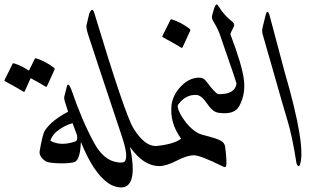

<svg xmlns="http://www.w3.org/2000/svg" viewBox="-127 -749 1462 866"><path d="M296.4 -106.4Q340.8 -23.4 406.2 -16.6Q424.8 -14.6 434.3 12.9Q443.8 40.5 441.7 67.6Q439.5 94.7 428.7 95.7Q395 99.1 362.8 78.1Q294.4 32.2 237.8 -108.9Q234.9 -23.4 205.8 -17.1Q176.8 -10.7 131.6 -12.7Q86.4 -14.6 76.2 -23.4Q48.3 -44.4 51.8 -66.9Q65.4 -145.5 75.7 -160.6Q106.9 -207 180.2 -245.1L167.5 -285.2Q160.6 -304.2 163.1 -313.5L174.8 -359.9Q180.2 -380.4 194.3 -346.2Q242.2 -206.1 296.4 -106.4ZM200.2 -193.4Q172.9 -186.5 141.6 -165.8Q110.4 -145 100.1 -114.3Q147 -87.9 213.4 -111.3Q224.6 -115.7 220.2 -140.1ZM29.8 -483.4Q31.7 -487.3 37.6 -485.4Q79.6 -471.7 115.7 -443.8Q121.1 -439.9 119.1 -435.1L84.5 -359.4Q82.5 -355 74.2 -360.8Q66.9 -366.2 11.2 -396.5L-15.6 -336.9Q-17.6 -332.5 -25.9 -338.4Q-34.2 -344.2 -103.5 -382.3Q-107.9 -384.8 -106.4 -388.2L-70.3 -460.9Q-68.4 -464.8 -62.5 -462.9Q-27.8 -451.7 3.4 -430.2Z M387.7 21Q389.6 -18.6 406.2 -16.6Q431.2 -13.7 436.5 -22Q452.6 -44.9 422.9 -133.3Q291.5 -527.3 270.5 -592.8Q260.7 -624 263.2 -635.7L275.9 -688.5Q289.1 -717.8 297.4 -693.4Q437.5 -230 475.1 -169.9Q524.4 -90.3 575.7 -90.3Q593.3 -89.8 605 -63.5Q614.7 -41 609.9 -20Q604.5 0 591.8 0Q519.5 0 459.5 -86.4Q494.6 84 428.7 95.7Q394.5 102.1 389.2 63.5Q386.7 42.5 387.7 21Z M674.8 -267.1Q678.7 -238.8 711.9 -196.3Q737.8 -164.1 766.6 -148.4Q776.9 -142.6 816.9 -132.8Q847.7 -125 866.7 -115.5Q885.7 -106 888.2 -88.4Q895.5 -35.2 894 -5.9Q893.1 9.3 879.4 2.4Q778.3 -47.9 748.5 -48.6Q718.8 -49.3 670.9 -24.7Q623 0 591.8 0Q580.1 0 568.8 -22.2Q557.6 -44.4 558.1 -66.7Q558.6 -88.9 575.7 -90.3Q657.2 -98.1 689.9 -123.5Q636.2 -197.3 647.5 -277.8Q663.1 -338.9 674.8 -267.1Z M673.3 -267.6Q671.9 -249.5 663.1 -250Q642.6 -251.5 647 -277.8Q654.3 -324.7 690.9 -361.3Q726.1 -397.5 770 -398.9Q790 -399.4 801.8 -383.8Q844.7 -327.1 856.9 -324.7Q864.7 -323.2 869.4 -301Q874 -278.8 871.1 -258.8Q867.7 -239.3 855.5 -241.2Q832 -244.6 806.6 -282.2Q781.7 -319.3 759.3 -320.8Q710.4 -323.7 676.3 -276.9Q674.8 -274.4 673.3 -267.6ZM641.6 -659.2Q643.6 -663.1 649.4 -661.1Q691.4 -647.5 727.5 -619.6Q732.4 -615.7 731 -610.8L696.3 -535.2Q694.3 -530.8 686 -536.6Q677.7 -542.5 608.4 -580.6Q604 -583 605.5 -586.4Z M860.4 -718.3Q880.9 -683.6 920.9 -650.9Q934.1 -640.1 926.8 -627.4Q910.6 -597.2 912.6 -593.3Q965.8 -453.1 973.1 -388.7Q981 -324.2 952.6 -271.5Q930.7 -229 856 -240.7Q840.8 -243.2 833.3 -266.8Q825.7 -290.5 831.1 -307.6Q835.9 -324.2 858.9 -324.2Q933.1 -323.2 939.9 -372.1Q929.7 -404.3 923.8 -421.9L862.8 -598.6Q854.5 -619.6 845.7 -634.8L834 -654.8Q827.1 -668.9 829.1 -676.8Q837.4 -710.9 843.8 -722.7Q847.2 -728.5 850.3 -729Q853.5 -729.5 860.4 -718.3Z M1070.3 -677.7Q1078.6 -712.9 1088.9 -679.7Q1088.9 -679.7 1156.2 -426.8Q1254.4 -89.8 1226.1 -6.8Q1222.2 4.4 1216.6 -1.2Q1210.9 -6.8 1209.5 -17.6Q1190.9 -135.7 1169.4 -206.5Q1147.9 -277.3 1114.3 -397L1058.1 -592.8Q1053.2 -609.4 1057.6 -626.5Z"/></svg>

Font: Amiri
Style: Slanted
Weight: 400
Italic angle: 9°
Designer: Khaled Hosny
Version: Version 000.107